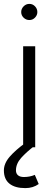

<svg xmlns="http://www.w3.org/2000/svg" viewBox="-37 -757 285 987"><path d="M82 -519H144V0H82ZM72 -695Q72 -712 84.5 -724.5Q97 -737 114 -737Q131 -737 143 -724.5Q155 -712 155 -695Q155 -679 143 -666.5Q131 -654 114 -654Q97 -654 84.5 -666Q72 -678 72 -695ZM-17 119Q-17 83 13 48.5Q43 14 93 -22L144 -10Q98 25 71.5 55Q45 85 45 119Q45 135 55.5 144Q66 153 86 153Q116 153 142 142L162 189Q133 210 93 210Q40 210 11.5 187Q-17 164 -17 119Z"/></svg>

Font: 寒蝉端黑体 Light
Style: Regular
Weight: 300
Designer: ChillDuanSans {Warren2060}; 
Source Han Sans {Ryoko NISHIZUKA 西塚涼子 (kana, bopomofo & ideographs); Paul D. Hunt (Latin, G
Foundry: ChillType&Adobe
Version: Version 1.300;Glyphs 3.3 (3306)